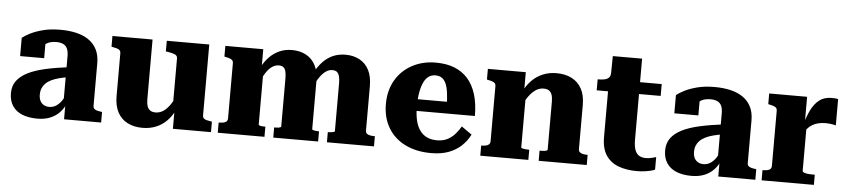

<svg xmlns="http://www.w3.org/2000/svg" viewBox="-41 -886 4988 1130"><g transform="rotate(5 2453.0 -321.0)"><path d="M366 -309V-250Q332 -245 305.5 -238Q279 -231 259 -221Q239 -211 226.5 -198Q214 -185 207.5 -169Q201 -153 201 -134Q201 -111 208.5 -96Q216 -81 230 -73Q244 -65 263 -65Q286 -65 305 -78Q324 -91 338.5 -113.5Q353 -136 365 -168L367 -100Q353 -65 329.5 -40.5Q306 -16 273.5 -3Q241 10 198 10Q146 10 108.5 -5.5Q71 -21 51 -51.5Q31 -82 31 -126Q31 -168 52.5 -198Q74 -228 116 -249.5Q158 -271 221 -285Q284 -299 366 -309ZM356 0V-99L344 -97V-372Q344 -400 336 -417Q328 -434 311.5 -441.5Q295 -449 271 -449Q235 -449 211.5 -433.5Q188 -418 175 -396Q167 -406 166 -415Q165 -424 169.5 -432.5Q174 -441 184 -447Q194 -453 208 -455V-348H66V-456Q81 -468 110.5 -483.5Q140 -499 185 -511Q230 -523 290 -523Q341 -523 383.5 -513Q426 -503 457 -481.5Q488 -460 505 -426.5Q522 -393 522 -346V-93Q522 -83 528 -77Q534 -71 544.5 -68Q555 -65 571 -63L575 -62V0Z M834 -513V-162Q834 -136 839.5 -119.5Q845 -103 857 -95Q869 -87 889 -87Q911 -87 931 -99Q951 -111 970 -136.5Q989 -162 1007 -203L1009 -114Q989 -73 961 -45.5Q933 -18 897.5 -4Q862 10 820 10Q769 10 731 -9.5Q693 -29 672.5 -67.5Q652 -106 652 -163V-415Q652 -431 641 -437.5Q630 -444 606 -448L597 -450V-513ZM1169 -513V-93Q1169 -83 1175 -77Q1181 -71 1192 -68Q1203 -65 1218 -63L1224 -62V0H999V-115L987 -111V-415Q987 -431 972 -437.5Q957 -444 933 -448L918 -450V-513Z M1264 0V-60H1265Q1288 -60 1302.5 -66Q1317 -72 1317 -90V-415Q1317 -426 1312.5 -431.5Q1308 -437 1298 -441Q1288 -445 1272 -448L1264 -450V-513H1488V-399L1500 -402V-69Q1500 -66 1506.5 -63.5Q1513 -61 1521.5 -60.5Q1530 -60 1538 -60H1540V0ZM1857 0H1592V-60H1593Q1602 -60 1611 -60.5Q1620 -61 1626.5 -63.5Q1633 -66 1633 -69V-352Q1633 -377 1629 -393.5Q1625 -410 1615.5 -418Q1606 -426 1588 -426Q1569 -426 1551 -415Q1533 -404 1515.5 -379Q1498 -354 1480 -312L1478 -401Q1498 -440 1524.5 -467Q1551 -494 1584 -508.5Q1617 -523 1658 -523Q1705 -523 1741 -503.5Q1777 -484 1796.5 -446Q1816 -408 1816 -350V-70Q1816 -66 1822.5 -64Q1829 -62 1838.5 -61Q1848 -60 1856 -60H1857ZM2187 0H1909V-60H1911Q1919 -60 1928 -61Q1937 -62 1943.5 -64Q1950 -66 1950 -69V-352Q1950 -377 1945.5 -393.5Q1941 -410 1931.5 -418Q1922 -426 1904 -426Q1884 -426 1866 -413.5Q1848 -401 1831 -377Q1814 -353 1796 -314L1794 -401Q1815 -440 1841.5 -467.5Q1868 -495 1901 -509Q1934 -523 1974 -523Q2021 -523 2057 -503.5Q2093 -484 2112.5 -446Q2132 -408 2132 -350V-90Q2132 -72 2147 -66Q2162 -60 2184 -60H2187Z M2418 -254Q2418 -209 2426 -174.5Q2434 -140 2451 -116Q2468 -92 2493.5 -80Q2519 -68 2553 -68Q2589 -68 2615.5 -82Q2642 -96 2660.5 -118Q2679 -140 2692 -162L2753 -119Q2734 -81 2703 -52Q2672 -23 2628.5 -6.5Q2585 10 2525 10Q2438 10 2372.5 -22Q2307 -54 2271 -114Q2235 -174 2235 -255Q2235 -335 2270 -395.5Q2305 -456 2367 -489.5Q2429 -523 2507 -523Q2570 -523 2617 -504.5Q2664 -486 2696.5 -449.5Q2729 -413 2746 -358Q2763 -303 2763 -230H2391V-299H2615L2593 -271Q2592 -322 2587 -356Q2582 -390 2572 -410Q2562 -430 2547 -439Q2532 -448 2511 -448Q2490 -448 2473 -437Q2456 -426 2444 -402.5Q2432 -379 2425 -342.5Q2418 -306 2418 -254Z M2815 0V-60H2816Q2831 -60 2842.5 -62.5Q2854 -65 2861 -71.5Q2868 -78 2868 -90V-415Q2868 -426 2863.5 -431.5Q2859 -437 2849 -441Q2839 -445 2823 -448L2815 -450V-513H3039V-402H3051V-69Q3051 -66 3058.5 -64Q3066 -62 3076.5 -61Q3087 -60 3096 -60H3099V0ZM3444 0H3160V-60H3161Q3170 -60 3181 -60.5Q3192 -61 3199.5 -63.5Q3207 -66 3207 -69V-353Q3207 -378 3201.5 -394Q3196 -410 3184 -418Q3172 -426 3152 -426Q3128 -426 3107 -412.5Q3086 -399 3067 -373.5Q3048 -348 3031 -309L3029 -399Q3049 -438 3076.5 -465.5Q3104 -493 3140.5 -508Q3177 -523 3220 -523Q3272 -523 3310 -503.5Q3348 -484 3369 -446Q3390 -408 3390 -350V-90Q3390 -78 3397 -71.5Q3404 -65 3415.5 -62.5Q3427 -60 3442 -60H3444Z M3464 -443V-508H3467Q3489 -508 3505 -511.5Q3521 -515 3530 -524.5Q3539 -534 3540 -552L3637 -513H3842V-443ZM3714 -173Q3714 -135 3722.5 -112.5Q3731 -90 3747 -80.5Q3763 -71 3786 -71Q3805 -71 3822 -75.5Q3839 -80 3847 -82V-8Q3840 -4 3824 0Q3808 4 3786.5 7Q3765 10 3739 10Q3680 10 3633 -7Q3586 -24 3558.5 -64Q3531 -104 3531 -173V-494L3539 -502L3541 -652H3714Z M4231 -309V-250Q4197 -245 4170.5 -238Q4144 -231 4124 -221Q4104 -211 4091.5 -198Q4079 -185 4072.5 -169Q4066 -153 4066 -134Q4066 -111 4073.5 -96Q4081 -81 4095 -73Q4109 -65 4128 -65Q4151 -65 4170 -78Q4189 -91 4203.5 -113.5Q4218 -136 4230 -168L4232 -100Q4218 -65 4194.5 -40.5Q4171 -16 4138.5 -3Q4106 10 4063 10Q4011 10 3973.5 -5.5Q3936 -21 3916 -51.5Q3896 -82 3896 -126Q3896 -168 3917.5 -198Q3939 -228 3981 -249.5Q4023 -271 4086 -285Q4149 -299 4231 -309ZM4221 0V-99L4209 -97V-372Q4209 -400 4201 -417Q4193 -434 4176.5 -441.5Q4160 -449 4136 -449Q4100 -449 4076.5 -433.5Q4053 -418 4040 -396Q4032 -406 4031 -415Q4030 -424 4034.5 -432.5Q4039 -441 4049 -447Q4059 -453 4073 -455V-348H3931V-456Q3946 -468 3975.5 -483.5Q4005 -499 4050 -511Q4095 -523 4155 -523Q4206 -523 4248.5 -513Q4291 -503 4322 -481.5Q4353 -460 4370 -426.5Q4387 -393 4387 -346V-93Q4387 -83 4393 -77Q4399 -71 4409.5 -68Q4420 -65 4436 -63L4440 -62V0Z M4884 -515V-360Q4876 -362 4866.5 -364Q4857 -366 4846 -367Q4835 -368 4824 -368Q4801 -368 4781.5 -363.5Q4762 -359 4745.5 -349.5Q4729 -340 4716 -324.5Q4703 -309 4692 -286L4691 -342Q4705 -394 4724.5 -434Q4744 -474 4773 -496.5Q4802 -519 4846 -519Q4859 -519 4869 -518Q4879 -517 4884 -515ZM4477 0V-60H4478Q4501 -60 4515.5 -66Q4530 -72 4530 -90V-415Q4530 -426 4525.5 -431.5Q4521 -437 4511 -441Q4501 -445 4485 -448L4477 -450V-513H4701V-350L4713 -362V-77Q4713 -70 4724 -66Q4735 -62 4750 -61Q4765 -60 4777 -60H4786V0Z"/></g></svg>

Font: Roboto Serif 36pt
Style: Bold
Weight: 700
Version: Version 1.008